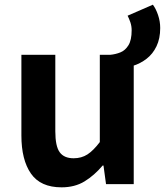

<svg xmlns="http://www.w3.org/2000/svg" viewBox="-20 -797 713 831"><path d="M554.9 -511.8 457.2 -559.8Q480.1 -561.9 501.1 -570.3Q522.1 -578.7 536 -601.2Q549.8 -623.7 549.8 -665.9Q549.8 -684.1 544.3 -700.4Q538.7 -716.7 532.3 -729.1L641.7 -776.7Q654.8 -759.3 664.1 -731.9Q673.4 -704.6 673.4 -675.7Q673.4 -630.1 657.4 -596.8Q641.4 -563.4 614.5 -542.7Q587.6 -521.9 554.9 -511.8ZM246.4 13.8Q155.3 13.8 113.9 -45.8Q72.6 -105.3 72.6 -210.6V-559.8H219.4V-228.7Q219.4 -164.3 238.3 -138.2Q257.3 -112 298.6 -112Q332.7 -112 358.4 -128.6Q384.1 -145.2 412 -182.1V-559.8H558.8V0H438.9L427.9 -80.6H424.3Q388.2 -37.8 346 -12Q303.8 13.8 246.4 13.8Z"/></svg>

Font: Noto Sans TC Thin
Style: Regular
Weight: 100
Designer: Ryoko NISHIZUKA 西塚涼子 (kana, bopomofo & ideographs); Paul D. Hunt (Latin, Greek & Cyrillic); Sandoll Communications 산돌커뮤니
Foundry: Adobe
Version: Version 2.004-H2;hotconv 1.0.118;makeotfexe 2.5.65603